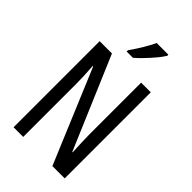

<svg xmlns="http://www.w3.org/2000/svg" viewBox="-278 -1034 1126 1126"><g transform="rotate(45 284.5 -471.5)"><path d="M497 0H395L151 -582H147Q153 -500 153 -438V0H73V-714H175L419 -141H422Q420 -185 418.5 -221.5Q417 -258 417 -286V-714H497ZM414 -934Q402 -913 378 -884.5Q354 -856 327.5 -828.5Q301 -801 280 -783H228V-794Q286 -876 317 -943H414Z"/></g></svg>

Font: Noto Sans Myanmar ExtraCondensed
Style: Regular
Weight: 400
Width: 2
Designer: Monotype Design Team
Foundry: Monotype Imaging Inc.
Version: Version 2.107; ttfautohint (v1.8.4.7-5d5b)